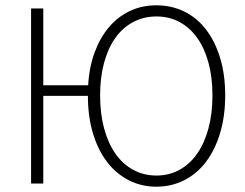

<svg xmlns="http://www.w3.org/2000/svg" viewBox="-20 -691 923 723"><path d="M569 12Q512 12 464.5 -12.5Q417 -37 383 -81.5Q349 -126 330 -189Q311 -252 311 -330H143V0H97V-659H143V-370H312Q316 -440 337 -495.5Q358 -551 391.5 -590Q425 -629 470 -650Q515 -671 569 -671Q626 -671 674 -647.5Q722 -624 756 -579.5Q790 -535 809 -472.5Q828 -410 828 -332Q828 -254 809 -190.5Q790 -127 756 -82Q722 -37 674 -12.5Q626 12 569 12ZM569 -30Q617 -30 656 -51.5Q695 -73 722.5 -112.5Q750 -152 765 -207.5Q780 -263 780 -332Q780 -400 765 -455Q750 -510 722.5 -548.5Q695 -587 656 -608Q617 -629 569 -629Q521 -629 481.5 -608Q442 -587 414.5 -548.5Q387 -510 372 -455Q357 -400 357 -332Q357 -263 372 -207.5Q387 -152 414.5 -112.5Q442 -73 481.5 -51.5Q521 -30 569 -30Z"/></svg>

Font: CV Source Sans Light
Style: Regular
Weight: 300
Designer: Paul D. Hunt
Foundry: Adobe Systems Incorporated
Version: Version 3.001